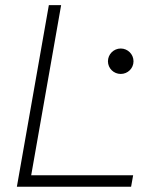

<svg xmlns="http://www.w3.org/2000/svg" viewBox="-20 -713 626 733"><path d="M44.4 0H480.5L488.3 -43.9H99.1L213.4 -693.4H166.5ZM440.9 -430.7C467.8 -430.7 489.7 -452.1 489.7 -479C489.7 -505.9 467.8 -527.8 440.9 -527.8C414.1 -527.8 392.1 -505.9 392.1 -479C392.1 -452.1 414.1 -430.7 440.9 -430.7Z"/></svg>

Font: Cascadia Code PL ExtraLight
Style: Italic
Weight: 200
Italic angle: -10°
Monospace: yes
Designer: Aaron Bell
Foundry: Saja Typeworks
Version: Version 2404.023